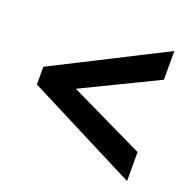

<svg xmlns="http://www.w3.org/2000/svg" viewBox="-91 -743 636 641"><g transform="rotate(20 227.0 -423.0)"><path d="M424 -192V-295L158 -423L424 -552V-654L31 -455V-392Z"/></g></svg>

Font: Noto Sans Malayalam UI ExtraCondensed SemiBold
Style: Regular
Weight: 600
Width: 2
Designer: Jelle Bosma - Monotype Design Team
Foundry: Monotype Imaging Inc.
Version: Version 2.104